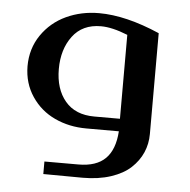

<svg xmlns="http://www.w3.org/2000/svg" viewBox="-45 -431 634 641"><g transform="rotate(5 272.5 -111.0)"><path d="M123 164.1V122.1H236.8Q296.9 122.1 327.4 91.8Q357.9 61.5 361.8 0H252.9Q194.8 0 146.7 -22.5Q98.6 -44.9 69.1 -88.9Q39.6 -132.8 39.1 -189.9Q39.1 -249 70.3 -294.7Q101.6 -340.3 152.1 -363.8Q202.6 -387.2 262.2 -387.2Q352.1 -387.2 465.8 -337.9V0Q465.8 33.2 453.1 62.3Q440.4 91.3 415.5 114.5Q390.6 137.7 349.1 151.4Q307.6 165 254.9 165ZM275.9 -42H361.8V-323.2Q309.6 -344.2 272 -344.2Q210 -344.2 177 -300Q144 -255.9 144 -189.9Q144 -123 178 -82.5Q211.9 -42 275.9 -42Z"/></g></svg>

Font: Wesal
Style: Regular
Weight: 400
Designer: Ahmed zaza
Foundry: Ahmed zaza
Version: Version 2.01